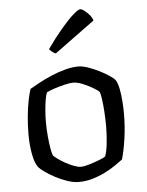

<svg xmlns="http://www.w3.org/2000/svg" viewBox="-53 -791 640 834"><g transform="rotate(-5 267.0 -373.5)"><path d="M258 0Q233 0 206 -9.5Q179 -19 154.5 -32Q130 -45 112 -58Q94 -71 87 -79Q72 -98 64.5 -138.5Q57 -179 57 -223Q57 -264 60.5 -301Q64 -338 70 -369Q76 -400 83 -421Q98 -430 123 -443.5Q148 -457 178 -470Q208 -483 239.5 -491.5Q271 -500 298 -500Q316 -500 339.5 -492Q363 -484 387 -472Q411 -460 430 -447.5Q449 -435 456 -425Q464 -412 469 -386.5Q474 -361 476 -332Q478 -303 478 -278Q478 -221 470 -167.5Q462 -114 452 -81Q439 -71 418.5 -57Q398 -43 372 -30Q346 -17 317 -8.5Q288 0 258 0ZM272 -65Q286 -65 309 -72Q332 -79 352.5 -87Q373 -95 380 -100Q388 -120 392 -157Q396 -194 396 -229Q396 -261 394 -293Q392 -325 388.5 -349.5Q385 -374 381 -382Q376 -388 356 -400Q336 -412 312 -422Q288 -432 269 -432Q256 -432 232.5 -426.5Q209 -421 186.5 -413.5Q164 -406 153 -400Q148 -389 144.5 -367.5Q141 -346 139 -321.5Q137 -297 137 -274Q137 -239 140 -207.5Q143 -176 147 -153.5Q151 -131 156 -123Q161 -118 174.5 -108Q188 -98 205.5 -88.5Q223 -79 241 -72Q259 -65 272 -65ZM206 -565Q197 -568 189.5 -574.5Q182 -581 178 -586Q212 -634 242.5 -670Q273 -706 296 -726.5Q319 -747 328 -747Q335 -747 346 -738.5Q357 -730 367.5 -718Q378 -706 381 -693Z"/></g></svg>

Font: Texturina Medium 12pt Light
Style: Regular
Weight: 300
Version: Version 1.002